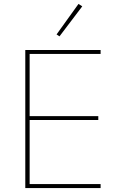

<svg xmlns="http://www.w3.org/2000/svg" viewBox="-20 -951 601 971"><path d="M280.8 -767.1 266.1 -776.9 377 -931.2 396 -918.9ZM107.9 0V-698.2H488.8V-678.2H129.9V-363.8H477.1V-344.2H129.9V-20H488.8V0Z"/></svg>

Font: Anuphan Thin
Style: Regular
Weight: 250
Designer: Mike Abbink, Paul van der Laan, Pieter van Rosmalen, Mint Tantisuwanna
Foundry: Bold Monday; Cadson Demak
Version: Version 3.002;hotconv 1.0.109;makeotfexe 2.5.65596